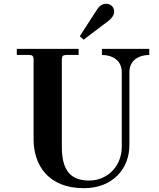

<svg xmlns="http://www.w3.org/2000/svg" viewBox="-20 -968 834 1006"><path d="M398 -778 418 -760 550 -860C567 -873 578 -890 578 -908C578 -932 560 -948 536 -948C518 -948 503 -941 487 -916ZM68 -680H132C150 -680 156 -674 156 -656V-237C156 -108 229 18 419 18C570 18 658 -83 658 -208V-590C658 -654 710 -680 762 -680V-712H514V-680C566 -680 618 -654 618 -590V-198C618 -102 547 -22 447 -22C350 -22 304 -75 304 -198V-656C304 -674 310 -680 328 -680H392V-712H68Z"/></svg>

Font: Old Standard
Style: Bold
Weight: 700
Designer: Alexey Kryukov <alexios@thessalonica.org.ru>
Version: Version 2.0.2